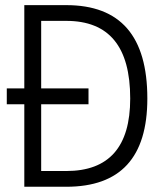

<svg xmlns="http://www.w3.org/2000/svg" viewBox="-20 -713 626 733"><path d="M5.9 -314.9H72.8V0H232.9C439.9 0 542.5 -111.8 542.5 -336.9C542.5 -575.2 439.9 -693.4 232.9 -693.4H72.8V-375.5H5.9ZM137.2 -60.1V-314.9H317.9V-375.5H137.2V-633.3H232.9C396 -633.3 477.1 -535.2 477.1 -336.9C477.1 -152.3 396 -60.1 232.9 -60.1Z"/></svg>

Font: Cascadia Mono NF Light
Style: Regular
Weight: 300
Monospace: yes
Designer: Aaron Bell
Foundry: Saja Typeworks
Version: Version 2404.023